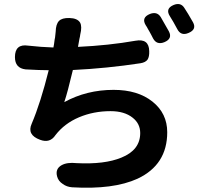

<svg xmlns="http://www.w3.org/2000/svg" viewBox="-20 -864 969 938"><path d="M332 51Q306 49 287 35Q265 21 259 -2Q249 -39 281 -57Q308 -72 354 -67Q491 -60 573 -94Q665 -131 665 -214Q665 -260 628 -289Q588 -321 520 -321Q437 -321 366 -291Q295 -261 251 -204Q224 -163 176 -181Q110 -205 135 -260Q178 -361 218 -521Q175 -521 105 -525Q53 -531 53 -585Q53 -651 118 -641Q180 -634 241 -632Q244 -646 247 -671Q249 -678 249 -681Q251 -701 252 -709Q253 -746 268 -761.5Q283 -777 319 -776Q358 -775 371 -754Q382 -735 372 -695Q372 -692 370.5 -685Q369 -678 368 -674L361 -635Q511 -642 642 -665Q708 -677 709 -614Q710 -587 701 -573Q691 -559 666 -555Q502 -530 336 -522Q310 -412 294 -365Q403 -425 535 -425Q653 -425 725 -367.5Q797 -310 797 -218Q797 -59 652 9Q534 63 332 51ZM728 -676Q725 -682 719 -693.5Q713 -705 710 -710Q708 -714 703 -722Q697 -734 693 -739Q668 -778 713 -796Q747 -809 765 -781Q770 -772 781 -753Q798 -724 805 -711Q824 -675 783 -658Q746 -643 728 -676ZM846 -722Q834 -744 827 -756.5Q820 -769 811 -783Q785 -822 829 -840Q862 -853 879.5 -827Q897 -801 923 -755Q942 -720 901 -703Q864 -687 846 -722Z"/></svg>

Font: GenSenRounded JP B
Style: Regular
Weight: 700
Version: Version 1.501;PS 1;hotconv 16.6.51;makeotf.lib2.5.65220